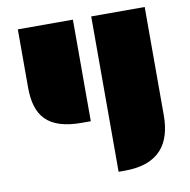

<svg xmlns="http://www.w3.org/2000/svg" viewBox="-84 -580 916 927"><g transform="rotate(-10 374.5 -117.0)"><path d="M423.3 263.7H453.6C622.6 263.7 685.5 171.9 685.5 32.7V-498H423.3ZM63.5 -213.4C63.5 -75.2 120.6 0 289.6 0H333.5V-498H63.5Z"/></g></svg>

Font: Plaster
Style: Regular
Weight: 400
Designer: Eben Sorkin
Foundry: Eben Sorkin
Version: Version 1.007